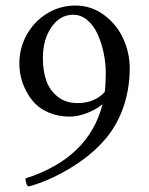

<svg xmlns="http://www.w3.org/2000/svg" viewBox="-20 -667 537 693"><path d="M49.8 -438Q49.8 -493.2 76.4 -541.3Q103 -589.4 149.7 -618.2Q196.3 -647 252 -647Q310.1 -647 356 -612.5Q401.9 -578.1 425 -527.1Q448.2 -476.1 448.2 -420.9Q448.2 -343.8 423.6 -275.4Q398.9 -207 352.1 -155.8Q301.3 -99.6 226.1 -55.7Q150.9 -11.7 84 5.9Q78.1 5.9 75 -4.9Q71.8 -15.6 71.8 -22.9Q300.8 -96.2 350.1 -291Q324.7 -270 291.7 -258.1Q258.8 -246.1 231.9 -246.1Q191.9 -246.1 159.4 -259.3Q127 -272.5 107.2 -292.7Q87.4 -313 74 -339.4Q60.5 -365.7 55.2 -390.1Q49.8 -414.6 49.8 -438ZM134.8 -457Q134.8 -412.1 146.7 -377Q158.7 -341.8 187.7 -318.4Q216.8 -294.9 259.8 -294.9Q321.3 -294.9 357.9 -335Q361.8 -362.8 361.8 -402.8Q361.8 -438 354.5 -473.9Q347.2 -509.8 333.3 -541.7Q319.3 -573.7 296.1 -593.8Q272.9 -613.8 244.1 -613.8Q196.8 -613.8 165.8 -569.1Q134.8 -524.4 134.8 -457Z"/></svg>

Font: Crimson
Style: Roman
Weight: 400
Version: Version 0.8